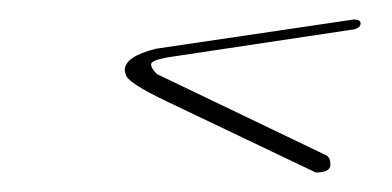

<svg xmlns="http://www.w3.org/2000/svg" viewBox="-20 -342 402 197"><path d="M141 -266 314 -183Q319 -181 319 -173Q319 -165 304 -165L151 -238Q109 -258 109 -266Q108 -268 108 -270Q108 -284 140 -292L343 -322Q350 -322 350 -318Q350 -314 344 -312L151 -283Q135 -280 135 -276Q135 -272 141 -266Z"/></svg>

Font: Herr Von Muellerhoff
Style: Regular
Weight: 400
Version: Version 1.000